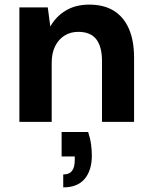

<svg xmlns="http://www.w3.org/2000/svg" viewBox="-20 -528 658 832"><path d="M64 0V-496H187L198 -413Q222 -456 264.5 -482Q307 -508 367 -508Q430 -508 473 -481.5Q516 -455 538.5 -403.5Q561 -352 561 -277V0H422V-264Q422 -325 397.5 -357.5Q373 -390 319 -390Q286 -390 260 -374Q234 -358 219 -328Q204 -298 204 -256V0ZM254 284V228Q280 228 292 212.5Q304 197 304 165V150H247V44H362Q371 71 374.5 97Q378 123 378 146Q378 210 347 247Q316 284 254 284Z"/></svg>

Font: DM Sans 24pt ExtraBold
Style: Regular
Weight: 800
Designer: Colophon Foundry, Jonny Pinhorn
Foundry: Colophon Foundry
Version: Version 4.004;gftools[0.9.30]